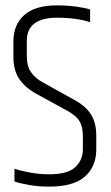

<svg xmlns="http://www.w3.org/2000/svg" viewBox="-20 -691 414 716"><path d="M30 -537Q30 -599 70.5 -635Q111 -671 192 -671Q230 -671 262.5 -666.5Q295 -662 316 -656V-608Q295 -616 261.5 -620.5Q228 -625 192 -625Q137 -625 108.5 -603.5Q80 -582 80 -539V-482Q80 -445 95 -422.5Q110 -400 141 -383L258 -318Q299 -296 319 -264.5Q339 -233 339 -186V-134Q339 -70 296.5 -32.5Q254 5 163 5Q125 5 90 -1Q55 -7 34 -14V-62Q57 -54 92 -47.5Q127 -41 163 -41Q232 -41 260.5 -67.5Q289 -94 289 -134V-183Q289 -218 276.5 -239Q264 -260 231 -278L114 -342Q73 -365 51.5 -397Q30 -429 30 -479Z"/></svg>

Font: Khand Variable Light
Style: Regular
Weight: 300
Designer: Satya Rajpurohit
Foundry: Indian Type Foundry
Version: Version 3.000